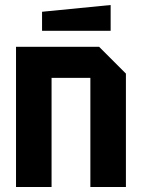

<svg xmlns="http://www.w3.org/2000/svg" viewBox="-20 -747 567 767"><path d="M44 0V-560H376L483 -453V0H341V-436H186V0ZM148 -624V-700L422 -727V-624Z"/></svg>

Font: Tektur SemiCondensed SemiBold
Style: Regular
Weight: 600
Width: 4
Designer: Adam Jagosz
Foundry: Adam Jagosz
Version: Version 1.005;gftools[0.9.30]